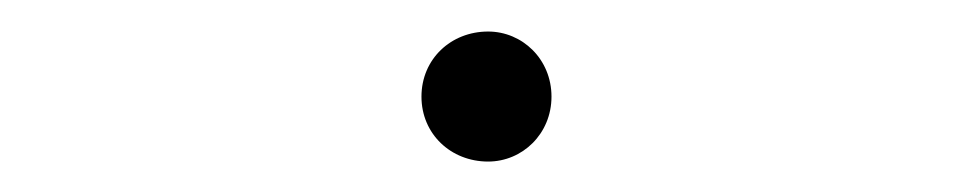

<svg xmlns="http://www.w3.org/2000/svg" viewBox="-20 -390 623 123"><path d="M292.7 -286.5C314.6 -286.5 333.3 -304.2 333.3 -328.1C333.3 -352.1 314.6 -369.8 292.7 -369.8C268.8 -369.8 250 -352.1 250 -328.1C250 -304.2 268.8 -286.5 292.7 -286.5Z"/></svg>

Font: Manrope3 Thin
Style: Regular
Weight: 100
Width: 4
Designer: Mikhail Sharanda
Foundry: Mikhail Sharanda
Version: Version 3.000;PS 003.000;hotconv 1.0.88;makeotf.lib2.5.64775